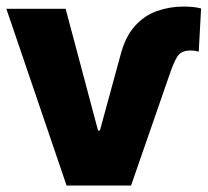

<svg xmlns="http://www.w3.org/2000/svg" viewBox="-22 -573 642 593"><path d="M-2.4 -545.9H180.7L280.8 -169.9H286.6L349.6 -400.9Q364.3 -458.5 393.8 -491.7Q423.3 -524.9 462.4 -538.8Q501.5 -552.7 544.4 -552.7Q578.1 -552.7 599.1 -546.9L591.8 -413.6Q587.9 -414.6 581.8 -415.8Q575.7 -417 565.9 -417Q537.1 -417 525.1 -397.5Q513.2 -377.9 499 -335L382.8 0H183.6Z"/></svg>

Font: Inter Tight ExtraBold
Style: Regular
Weight: 800
Designer: Rasmus Andersson
Foundry: rsms
Version: Version 3.004; ttfautohint (v1.8.4.7-5d5b)